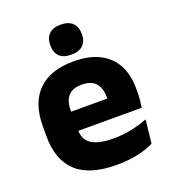

<svg xmlns="http://www.w3.org/2000/svg" viewBox="-129 -781 788 888"><g transform="rotate(-20 265.0 -337.0)"><path d="M295 12.5Q161 12.5 97 -47.2Q33 -107 33 -221.5V-272.5Q33 -385.5 93 -445.8Q153 -506 267.5 -506Q344.5 -506 395.8 -479.8Q447 -453.5 472.8 -405Q498.5 -356.5 498.5 -288.5V-272Q498.5 -253 496.8 -233.2Q495 -213.5 492 -196.5H354Q356 -225.5 356.5 -251.2Q357 -277 357 -298Q357 -328.5 347.5 -349.2Q338 -370 318.2 -381Q298.5 -392 267.5 -392Q221.5 -392 200.2 -367.2Q179 -342.5 179 -297V-252L180 -235.5V-200.5Q180 -181.5 186.2 -164.5Q192.5 -147.5 208.2 -134.8Q224 -122 251.8 -114.8Q279.5 -107.5 322.5 -107.5Q368 -107.5 410 -116.2Q452 -125 490.5 -140L478 -25Q444 -7.5 397.5 2.5Q351 12.5 295 12.5ZM114 -196.5V-291H461V-196.5ZM270.5 -538.5Q231.5 -538.5 212.5 -557.8Q193.5 -577 193.5 -610V-613.5Q193.5 -646.5 212.5 -666.2Q231.5 -686 270.5 -686Q310 -686 329.2 -666.2Q348.5 -646.5 348.5 -613.5V-610Q348.5 -577 329.2 -557.8Q310 -538.5 270.5 -538.5Z"/></g></svg>

Font: Anek Latin
Style: Bold
Weight: 700
Designer: Yesha Goshar
Foundry: Ek Type
Version: Version 1.003